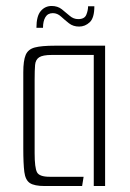

<svg xmlns="http://www.w3.org/2000/svg" viewBox="-20 -623 436 643"><path d="M130 0Q95 0 80 -10Q65 -20 61.5 -47Q58 -74 58 -126V-381Q58 -420 66 -439Q74 -458 96.5 -464Q119 -470 164 -470H332V0H294V-439H154Q123 -439 111 -431Q99 -423 97.5 -405.5Q96 -388 96 -356V-110Q96 -61 104 -46Q112 -31 146 -31H260L255 0ZM102 -530Q102 -569 116.5 -586Q131 -603 153 -603Q173 -603 187 -592Q201 -581 213.5 -570Q226 -559 242 -559Q263 -559 269 -573.5Q275 -588 275 -602H296Q296 -563 280.5 -548.5Q265 -534 245 -534Q225 -534 211 -545Q197 -556 184.5 -567.5Q172 -579 157 -579Q140 -579 132 -565.5Q124 -552 124 -530Z"/></svg>

Font: Smooch Sans Light
Style: Regular
Weight: 300
Designer: Robert E. Leuschke
Foundry: Robert E. Leuschke
Version: Version 1.010; ttfautohint (v1.8.3)